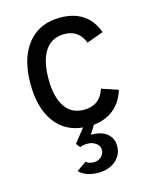

<svg xmlns="http://www.w3.org/2000/svg" viewBox="-114 -599 729 913"><g transform="rotate(-15 250.0 -143.0)"><path d="M256 237Q197 237 162 204L211 170Q221 183 248 183Q270 183 285 169.5Q300 156 300 135Q300 116 282.5 103Q265 90 242 90Q218 90 204 97L188 77L241 10Q153 2 103 -67.5Q53 -137 53 -255Q53 -381 110.5 -452Q168 -523 269 -523Q405 -523 448 -404L366 -374Q340 -442 270 -442Q206 -442 174 -393Q142 -344 142 -255Q142 -167 174 -118.5Q206 -70 267 -70Q347 -70 371 -146L452 -119Q416 -3 294 11L268 53Q323 53 349 77Q375 101 375 136Q375 180 342 208.5Q309 237 256 237Z"/></g></svg>

Font: Overpass
Style: Regular
Weight: 400
Designer: Delve Withrington, Thomas Jockin
Foundry: Delve Fonts
Version: Version 3.000;DELV;Overpass